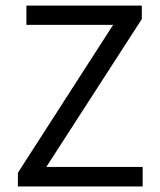

<svg xmlns="http://www.w3.org/2000/svg" viewBox="-20 -676 579 696"><path d="M44.9 -49.8 390.1 -585.9H75.7V-655.8H494.1V-606.9L147.9 -70.8H497.1V0H44.9Z"/></svg>

Font: Pyidaungsu Numbers
Style: Regular
Weight: 400
Designer: Sun Tun
Foundry: MCF
Version: Version 2.053; ttfautohint (v1.8.2)